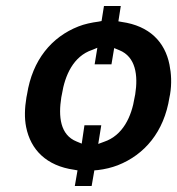

<svg xmlns="http://www.w3.org/2000/svg" viewBox="-20 -583 590 639"><path d="M68 -259C62 -223 61 -190 67 -160C82 -85 134 -31 227 -18L238 -16L229 36H285L294 -16L306 -17C330 -20 351 -25 372 -33C461 -68 526 -144 544 -259L546 -269C552 -305 550 -338 544 -368C529 -443 478 -497 385 -510L374 -512L382 -563H326L318 -513L308 -511C285 -508 261 -503 241 -495C152 -460 88 -384 70 -269ZM184 -259 186 -269C196 -332 224 -396 287 -417L304 -424L295 -369H351L360 -423L377 -416C432 -394 440 -332 430 -269L428 -259C418 -195 389 -132 326 -111L307 -104L317 -166H261L252 -105L235 -112C180 -134 174 -195 184 -259Z"/></svg>

Font: Asimov Pro
Style: UltObl
Weight: 900
Designer: Google
Version: Version 2.000980; 2014